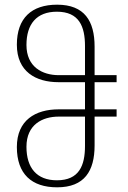

<svg xmlns="http://www.w3.org/2000/svg" viewBox="-20 -790 548 820"><path d="M224 10C341 10 384 -60 384 -169V-292H478V-323H384V-439H478V-469H384V-591C384 -700 341 -770 224 -770C115 -770 52 -713 52 -599C52 -484 133 -439 230 -439H343V-323H230C132 -323 52 -277 52 -162C52 -47 115 10 224 10ZM231 -469C161 -469 93 -504 93 -598C93 -687 136 -740 223 -740C318 -740 343 -677 343 -593V-469ZM223 -20C137 -20 93 -73 93 -163C93 -258 161 -292 231 -292H343V-167C343 -83 318 -20 223 -20Z"/></svg>

Font: Noto Serif Georgian Condensed ExtraLight
Style: Regular
Weight: 200
Width: 3
Designer: Monotype Design Team, Akaki Razmadze
Foundry: Google LLC
Version: Version 2.003